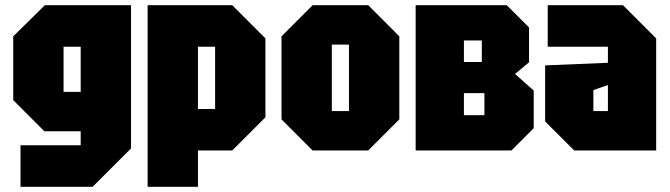

<svg xmlns="http://www.w3.org/2000/svg" viewBox="-20 -580 2581 740"><path d="M59 140V-20H291V-74H151L31 -194V-440L153 -560H485V-8L337 140ZM225 -400V-226H291V-400Z M549 140V-560H875L1003 -432V-128L875 0H743V140ZM809 -400H743V-160H809Z M1065 -120V-440L1185 -560H1399L1519 -440V-120L1399 0H1185ZM1259 -152H1325V-408H1259Z M1582 -560V0H1951L2037 -86V-231L1965 -295L2019 -340V-474L1933 -560ZM1768 -341V-424H1837V-341ZM1768 -136V-221H1847V-136Z M2081 -112V-328L2323 -338V-400H2091V-560H2381L2509 -432V0H2193ZM2267 -233V-152H2323V-252Z"/></svg>

Font: Tektur Condensed ExtraBold
Style: Regular
Weight: 800
Width: 3
Designer: Adam Jagosz
Foundry: Adam Jagosz
Version: Version 1.005;gftools[0.9.30]